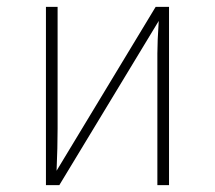

<svg xmlns="http://www.w3.org/2000/svg" viewBox="-20 -540 627 560"><path d="M473 -520V0H439V-384Q439 -419 443 -479L153 0H114V-520H148V-165Q148 -111 145 -42L434 -520Z"/></svg>

Font: Fira Sans UltraLight
Style: Regular
Weight: 200
Designer: Carrois Corporate & Edenspiekermann AG
Foundry: Carrois Corporate GbR & Edenspiekermann AG
Version: Version 4.106;PS 004.106;hotconv 1.0.70;makeotf.lib2.5.58329